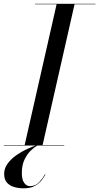

<svg xmlns="http://www.w3.org/2000/svg" viewBox="-60 -770 525 1016"><path d="M180.5 153.5Q173 167.5 159.5 184.8Q146 202 123.2 214.2Q100.5 226.5 65 226.5Q39.5 226.5 16 220Q-7.5 213.5 -22.8 197Q-38 180.5 -38 150.5Q-38 120.5 -19.8 95.8Q-1.5 71 26.2 51.5Q54 32 83.5 18.5Q113 5 136 -2.5L137.5 0Q122 8.5 102.8 27Q83.5 45.5 69.5 74.8Q55.5 104 55.5 145.5Q55.5 180.5 68 197.8Q80.5 215 98.5 215Q128 215 147.8 193.5Q167.5 172 177.5 152.5ZM-40 -2.5H70.5L239.5 -747.5H125V-750H445V-747.5H334.5L165.5 -2.5H280V0H-40Z"/></svg>

Font: Bodoni* 72pt
Style: Italic
Weight: 400
Italic angle: -13°
Version: Version 2.3